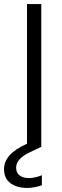

<svg xmlns="http://www.w3.org/2000/svg" viewBox="-52 -719 301 939"><path d="M152.8 187Q114.3 200.2 81.1 200.2Q31.7 200.2 -0.2 177.2Q-32.2 154.3 -32.2 107.9Q-32.2 34.7 76.2 -14.2L80.1 -16.1V-699.2H149.9V0H147.9L89.8 27.8Q26.9 58.6 26.9 101.1Q26.9 125.5 43.7 138.7Q60.5 151.9 88.9 151.9Q117.2 151.9 152.8 138.2Z"/></svg>

Font: PoppinsZ Light
Style: Regular
Weight: 300
Designer: Ninad Kale (Devanagari), Jonny Pinhorn (Latin)
Foundry: Indian Type Foundry
Version: Version 3.002;FEAKit 1.0